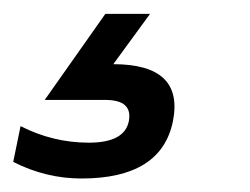

<svg xmlns="http://www.w3.org/2000/svg" viewBox="-125 -57 369 283"><path d="M-94.7 128.9Q-46.9 153.3 5.9 153.3Q58.6 153.3 64.9 121.6Q70.8 90.3 30.3 90.3H-59.1L30.3 -36.6H96.2L42 37.6Q146.5 37.6 129.9 121.6Q112.8 206.1 -4.9 206.1Q-57.6 206.1 -105.5 181.6Z"/></svg>

Font: Sansation
Style: Italic
Weight: 400
Designer: Bernd Montag
Version: Version 1.301